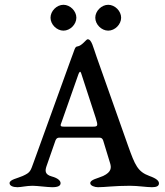

<svg xmlns="http://www.w3.org/2000/svg" viewBox="-20 -780 689 802"><path d="M245 -760C217 -760 191 -734 191 -706C191 -678 217 -652 245 -652C273 -652 299 -678 299 -706C299 -734 273 -760 245 -760ZM432 -760C404 -760 378 -734 378 -706C378 -678 404 -652 432 -652C460 -652 486 -678 486 -706C486 -734 460 -760 432 -760ZM238 -272 308 -471C312 -481 316 -484 319 -474L380 -287C390 -255 389 -251 369 -251H247C229 -251 232 -256 238 -272ZM523 -4C556 -4 592 2 615 2C634 2 644 -3 644 -14C644 -24 635 -34 604 -45C555 -63 544 -90 515 -171L383 -544C369 -583 363 -616 346 -616C340 -616 322 -588 303 -586C292 -585 292 -572 275 -529L122 -106C107 -65 108 -60 75 -45C53 -35 20 -30 20 -15C20 -4 34 2 53 2C68 2 91 -4 116 -4C135 -4 179 2 198 2C223 2 233 -4 233 -15C233 -25 222 -36 196 -43C167 -51 168 -67 174 -85L212 -194C216 -204 223 -205 228 -205H395C403 -205 408 -202 411 -193L440 -98C445 -81 447 -62 411 -45C389 -35 357 -30 357 -15C357 -4 376 2 389 2C419 2 457 -4 523 -4Z"/></svg>

Font: EB Garamond SC 08
Style: Regular
Weight: 400
Version: Version 0.016